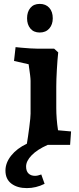

<svg xmlns="http://www.w3.org/2000/svg" viewBox="-20 -744 407 986"><path d="M119 -650Q119 -683 136 -703.5Q153 -724 184 -724Q215 -724 233 -704Q251 -684 251 -650Q251 -618 233 -597.5Q215 -577 184 -577Q153 -577 136 -597.5Q119 -618 119 -650ZM8 132Q8 92 37.5 55Q67 18 118 -6Q124 -41 130.5 -91.5Q137 -142 137 -160V-329Q137 -348 127 -414L52 -431L60 -502L90 -499Q113 -497 135 -495.5Q157 -494 174 -494H258L279 -475Q275 -439 272 -386.5Q269 -334 269 -299V-190Q269 -134 278 -75L345 -69L340 0H225Q171 24 142.5 53.5Q114 83 114 111Q114 135 126.5 147Q139 159 160 159Q173 159 192 152L209 200Q165 222 118 222Q69 222 38.5 199Q8 176 8 132Z"/></svg>

Font: Andada Pro ExtraBold
Style: Regular
Weight: 800
Designer: Carolina Giovagnoli
Foundry: Huerta Tipografica
Version: Version 3.005; ttfautohint (v1.8.4)